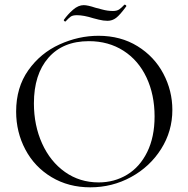

<svg xmlns="http://www.w3.org/2000/svg" viewBox="-20 -789 806 821"><path d="M49 -312Q49 -415 101 -488.5Q153 -562 234.5 -599Q316 -636 401 -636Q496 -636 568 -591.5Q640 -547 678.5 -474Q717 -401 717 -319Q717 -228 669 -152Q621 -76 540.5 -32Q460 12 366 12Q273 12 200.5 -31.5Q128 -75 88.5 -149.5Q49 -224 49 -312ZM641 -291Q641 -384 606.5 -457.5Q572 -531 508 -572Q444 -613 360 -613Q249 -613 187 -542Q125 -471 125 -347Q125 -253 160 -175.5Q195 -98 258 -53.5Q321 -9 402 -9Q469 -9 523.5 -42Q578 -75 609.5 -139Q641 -203 641 -291ZM512 -769H513Q516 -769 518.5 -766.5Q521 -764 520 -762Q493 -725 476.5 -712.5Q460 -700 440 -700Q422 -700 402.5 -705Q383 -710 379 -711Q338 -724 309 -724Q291 -724 282.5 -718Q274 -712 260 -697H259Q257 -697 254.5 -699.5Q252 -702 253 -704Q270 -728 292.5 -747.5Q315 -767 338 -767Q355 -767 388 -756Q393 -755 416.5 -748.5Q440 -742 463 -742Q480 -742 490 -749Q500 -756 512 -769Z"/></svg>

Font: Cormorant Garamond
Style: Regular
Weight: 400
Designer: Christian Thalmann (Catharsis Fonts)
Version: Version 3.000